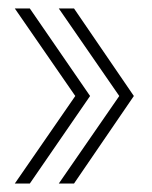

<svg xmlns="http://www.w3.org/2000/svg" viewBox="-20 -474 359 454"><path d="M119 -40 262 -247 119 -454H155L296.5 -247L155 -40ZM15 -40 158 -247 15 -454H50.5L193 -247L50.5 -40Z"/></svg>

Font: Anybody Condensed ExtraLight
Style: Regular
Weight: 200
Width: 3
Designer: Tyler Finck
Foundry: Etcetera Type Company
Version: Version 1.010; ttfautohint (v1.8.3) -l 8 -r 50 -G 200 -x 14 